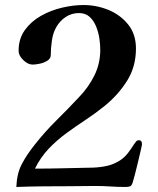

<svg xmlns="http://www.w3.org/2000/svg" viewBox="-20 -744 630 764"><path d="M545 -170Q545 -167 540 -145.5Q535 -124 528.5 -96.5Q522 -69 516 -46.5Q510 -24 508 -18Q504 -5 497.5 -2.5Q491 0 479 0Q449 0 419.5 -2Q390 -4 361 -4Q335 -4 308 -3.5Q281 -3 255 -3Q203 -3 150.5 -2.5Q98 -2 45 0Q47 -53 66.5 -90.5Q86 -128 118 -168Q158 -219 204 -264.5Q250 -310 294 -357Q332 -396 355.5 -443.5Q379 -491 379 -546Q379 -566 375.5 -590.5Q372 -615 362.5 -638.5Q353 -662 336.5 -677Q320 -692 294 -692Q265 -692 241.5 -676.5Q218 -661 204 -636Q191 -614 186.5 -582.5Q182 -551 182 -525Q182 -511 168.5 -502.5Q155 -494 138 -490.5Q121 -487 110 -487Q91 -487 72.5 -505Q54 -523 54 -542Q54 -590 79 -624.5Q104 -659 143 -681Q182 -703 227 -713.5Q272 -724 312 -724Q364 -724 411.5 -704.5Q459 -685 490 -646.5Q521 -608 521 -551Q521 -479 486 -423Q451 -367 397 -323Q360 -293 320.5 -267Q281 -241 243.5 -213.5Q206 -186 174 -152.5Q142 -119 119 -73Q177 -73 234.5 -74.5Q292 -76 350 -77Q379 -78 406 -84Q433 -90 458 -106Q477 -119 489.5 -135.5Q502 -152 514 -171Q518 -177 522 -181.5Q526 -186 533 -186Q545 -186 545 -170Z"/></svg>

Font: Kaisei Decol
Style: Bold
Weight: 700
Designer: Font-Kai, 金井和夫
Foundry: KAZUO KANAI
Version: Version 5.003